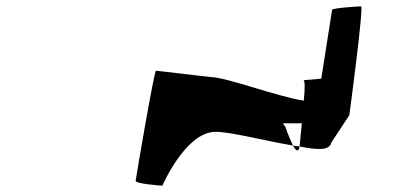

<svg xmlns="http://www.w3.org/2000/svg" viewBox="-20 -583 1276 603"><path d="M406 -15C405 -6 484 0 490 0C490 0 563 -169 657 -169C706 -169 810 -141 900 -126C894 -139 885 -159 876 -185C874 -188 870 -192 869 -196C892 -196 911 -195 928 -196C924 -157 921 -124 921 -124V-123C977 -112 1015 -109 1021 -136L1077 -221C1078 -227 1123 -563 1114 -563C1106 -563 1024 -558 1023 -552L989 -336C964 -333 926 -331 933 -331C938 -331 938 -303 934 -267C852 -279 690 -341 641 -341L470 -361C464 -361 407 -24 406 -15ZM900 -126C910 -107 918 -105 921 -123C914 -124 907 -124 900 -126Z"/></svg>

Font: Ampere
Style: SCSuExtIta
Weight: 400
Version: Version 1